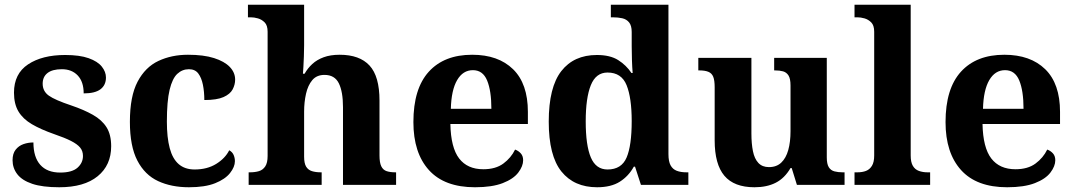

<svg xmlns="http://www.w3.org/2000/svg" viewBox="-20 -780 4535 810"><path d="M230 10Q159 10 116 -4.5Q73 -19 53 -45Q33 -71 33 -104Q33 -132 46 -148.5Q59 -165 79 -172Q99 -179 121 -179Q121 -117 150 -84.5Q179 -52 234 -52Q284 -52 307 -72.5Q330 -93 330 -122Q330 -143 318 -157.5Q306 -172 279.5 -185.5Q253 -199 209 -214Q152 -234 114.5 -256Q77 -278 58 -309.5Q39 -341 39 -389Q39 -469 98.5 -508.5Q158 -548 255 -548Q316 -548 354 -534.5Q392 -521 409.5 -499Q427 -477 427 -453Q427 -421 404 -403.5Q381 -386 333 -386Q333 -435 308 -461.5Q283 -488 241 -488Q201 -488 180.5 -472Q160 -456 160 -427Q160 -395 186 -376.5Q212 -358 281 -335Q334 -317 372 -295.5Q410 -274 429.5 -243Q449 -212 449 -163Q449 -83 392 -36.5Q335 10 230 10Z M777 10Q703 10 647 -16Q591 -42 559.5 -102.5Q528 -163 528 -266Q528 -374 560.5 -435.5Q593 -497 648.5 -523Q704 -549 773 -549Q839 -549 883 -535Q927 -521 949.5 -497.5Q972 -474 972 -444Q972 -423 961.5 -403Q951 -383 923 -370.5Q895 -358 842 -358Q842 -393 836 -422.5Q830 -452 816.5 -470Q803 -488 777 -488Q749 -488 728 -468.5Q707 -449 695.5 -401Q684 -353 684 -267Q684 -200 696 -155Q708 -110 734 -87.5Q760 -65 801 -65Q854 -65 892 -88.5Q930 -112 947 -146Q960 -139 965.5 -126.5Q971 -114 971 -100Q971 -76 950.5 -50Q930 -24 887.5 -7Q845 10 777 10Z M1029 0V-53H1034Q1056 -53 1072.5 -58Q1089 -63 1099 -78Q1109 -93 1109 -122V-646Q1109 -673 1096.5 -685.5Q1084 -698 1068 -702.5Q1052 -707 1038 -707H1026V-760H1263V-589Q1263 -566 1262 -542Q1261 -518 1260 -498.5Q1259 -479 1258 -469H1265Q1278 -492 1297.5 -510Q1317 -528 1345.5 -538.5Q1374 -549 1413 -549Q1497 -549 1539 -503.5Q1581 -458 1581 -356V-124Q1581 -94 1588.5 -78.5Q1596 -63 1611 -58Q1626 -53 1648 -53H1651V0H1427V-328Q1427 -393 1409.5 -428.5Q1392 -464 1349 -464Q1316 -464 1297.5 -442Q1279 -420 1271 -384.5Q1263 -349 1263 -309V-119Q1263 -91 1271.5 -77Q1280 -63 1296 -58Q1312 -53 1334 -53H1337V0Z M1984 10Q1855 10 1789.5 -62.5Q1724 -135 1724 -265Q1724 -406 1789 -477.5Q1854 -549 1972 -549Q2082 -549 2144.5 -488Q2207 -427 2207 -308V-257H1880Q1882 -157 1917 -111.5Q1952 -66 2019 -66Q2071 -66 2103.5 -90Q2136 -114 2153 -149Q2167 -144 2177 -133Q2187 -122 2187 -104Q2187 -79 2166.5 -52Q2146 -25 2101 -7.5Q2056 10 1984 10ZM2053 -321Q2053 -397 2035 -440.5Q2017 -484 1975 -484Q1933 -484 1908.5 -442Q1884 -400 1882 -321Z M2499 10Q2402 10 2348.5 -56.5Q2295 -123 2295 -267Q2295 -412 2348 -480Q2401 -548 2498 -548Q2554 -548 2588 -526.5Q2622 -505 2644 -472H2649Q2647 -496 2646 -527Q2645 -558 2645 -585V-645Q2645 -672 2634 -685.5Q2623 -699 2605 -703Q2587 -707 2565 -707H2557V-760H2800V-130Q2800 -99 2809 -82.5Q2818 -66 2835 -59.5Q2852 -53 2876 -53H2884V0H2684L2659 -77H2654Q2632 -37 2595 -13.5Q2558 10 2499 10ZM2543 -65Q2602 -65 2623.5 -115.5Q2645 -166 2645 -269Q2645 -367 2623.5 -420.5Q2602 -474 2543 -474Q2494 -474 2472.5 -420.5Q2451 -367 2451 -268Q2451 -167 2472.5 -116Q2494 -65 2543 -65Z M3163 10Q3077 10 3036 -38.5Q2995 -87 2995 -188V-412Q2995 -441 2989 -456Q2983 -471 2968.5 -477Q2954 -483 2930 -483H2926V-536H3150V-217Q3150 -174 3156.5 -142Q3163 -110 3179.5 -92.5Q3196 -75 3224 -75Q3256 -75 3276 -94Q3296 -113 3305.5 -147Q3315 -181 3315 -227V-419Q3315 -448 3306.5 -461.5Q3298 -475 3283.5 -479Q3269 -483 3249 -483H3246V-536H3468V-116Q3468 -88 3476.5 -74.5Q3485 -61 3500.5 -57Q3516 -53 3535 -53H3543V0H3342L3320 -71H3315Q3290 -28 3252.5 -9Q3215 10 3163 10Z M3585 0V-53H3597Q3618 -53 3633.5 -59Q3649 -65 3658.5 -80.5Q3668 -96 3668 -124V-646Q3668 -673 3655.5 -685.5Q3643 -698 3627 -702.5Q3611 -707 3597 -707H3585V-760H3822V-124Q3822 -96 3831 -80.5Q3840 -65 3856.5 -59Q3873 -53 3893 -53H3904V0Z M4229 10Q4100 10 4034.5 -62.5Q3969 -135 3969 -265Q3969 -406 4034 -477.5Q4099 -549 4217 -549Q4327 -549 4389.5 -488Q4452 -427 4452 -308V-257H4125Q4127 -157 4162 -111.5Q4197 -66 4264 -66Q4316 -66 4348.5 -90Q4381 -114 4398 -149Q4412 -144 4422 -133Q4432 -122 4432 -104Q4432 -79 4411.5 -52Q4391 -25 4346 -7.5Q4301 10 4229 10ZM4298 -321Q4298 -397 4280 -440.5Q4262 -484 4220 -484Q4178 -484 4153.5 -442Q4129 -400 4127 -321Z"/></svg>

Font: Noto Rashi Hebrew
Style: Bold
Weight: 700
Version: Version 1.006